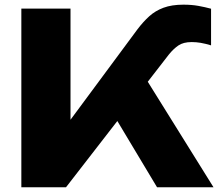

<svg xmlns="http://www.w3.org/2000/svg" viewBox="-20 -786 929 806"><path d="M422.8 -361 573.2 -486.4 876.2 0H639.2ZM69.6 0V-750H276V-165L220.2 -208L557.4 -663.4Q580.6 -694 606.1 -717.3Q631.6 -740.6 666.3 -753.5Q701 -766.4 750 -766.4Q784.6 -766.4 812.8 -761.3Q841 -756.2 866 -749.4V-595.6Q841.2 -603 822.4 -606.2Q803.6 -609.4 784.8 -609.4Q749.4 -609.4 728.5 -594.9Q707.6 -580.4 688.8 -557L257.2 0Z"/></svg>

Font: Unbounded
Style: Regular
Weight: 400
Designer: Luke Prowse, Jean-Baptiste Morizot, Fátima Lázaro, Florian Runge
Foundry: NaN
Version: Version 1.701;gftools[0.9.28.dev5+ged2979d]